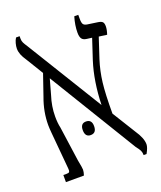

<svg xmlns="http://www.w3.org/2000/svg" viewBox="-124 -727 682 812"><g transform="rotate(-20 217.0 -321.0)"><path d="M345 -440Q330 -393 324 -343Q318 -293 318 -205L383 -100Q409 -62 409 -34Q409 -20 395 5H382Q382 -7 378 -15.5Q374 -24 362 -39L120 -436L101 -368Q86 -322 86 -276Q86 -246 91 -225L113 -69Q120 -34 120 -25Q120 -15 115 0H34V-32H50Q59 -32 61.5 -36Q64 -40 63 -50L48 -217Q46 -239 46 -252Q46 -312 68 -371L101 -467L54 -544Q32 -575 32 -601Q32 -612 35.5 -625Q39 -638 45 -647H61V-635Q61 -625 65 -617Q69 -609 77 -597L287 -255Q290 -360 317 -445L347 -536L324 -539Q308 -541 302 -550Q296 -559 296 -577Q296 -610 307 -647H325V-629Q325 -611 329.5 -604.5Q334 -598 346 -596L394 -589Q407 -587 412.5 -581.5Q418 -576 418 -562Q418 -547 411 -526L375 -531ZM227 -182Q227 -151 201 -151Q176 -151 176 -182Q176 -212 201 -212Q227 -212 227 -182Z"/></g></svg>

Font: Noto Serif Hebrew CondLight
Style: Regular
Weight: 300
Width: 3
Designer: Monotype Design Team
Foundry: Monotype Imaging Inc.
Version: Version 1.000